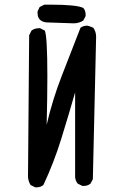

<svg xmlns="http://www.w3.org/2000/svg" viewBox="-20 -807 540 823"><path d="M137 -4H131L111 -14Q102 -29 100 -47L105 -656L115 -676Q129 -686 146 -686H152L172 -676Q183 -651 183 -480Q183 -394 180 -272Q205 -380 245 -482.5Q285 -585 325 -688Q337 -697 354 -697Q359 -697 380 -688Q392 -671 392 -649L378 -39L368 -20Q356 -10 339 -10H333L313 -20Q304 -31 302 -47V-411Q273 -310 242 -210Q211 -110 166 -14Q154 -4 137 -4ZM295 -707 178 -711Q141 -716 141 -751V-758L150 -777L170 -787H199Q308 -787 337 -773Q347 -762 347 -744V-738L337 -719Q319 -707 295 -707Z"/></svg>

Font: Xiaolai Mono SC
Style: Regular
Weight: 400
Monospace: yes
Designer: LXGW / Nozomi Seto
Version: Version 3.113;September 30, 2024